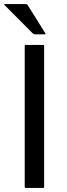

<svg xmlns="http://www.w3.org/2000/svg" viewBox="-31 -920 326 940"><path d="M95 -700H180Q185 -700 185 -695V-5Q185 0 180 0H95Q90 0 90 -5V-695Q90 -700 95 -700ZM189 -752H139Q134 -752 129 -757L-8.5 -895Q-13.5 -900 -8.5 -900H96.5Q101.5 -900 104.5 -895L191 -757Q194 -752 189 -752Z"/></svg>

Font: MFEK Sans
Style: Regular
Weight: 400
Designer: Owen Earl
Foundry: indestructible type*
Version: Version 0.001; ttfautohint (v1.8.4.7-5d5b)